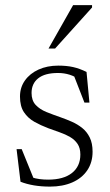

<svg xmlns="http://www.w3.org/2000/svg" viewBox="-20 -700 418 730"><path d="M201.5 -450.5Q233.5 -450.5 258 -445Q282.5 -439.5 309 -426.5L320 -310H301L255 -428L292 -392Q266.5 -409 245.2 -415.8Q224 -422.5 200.5 -422.5Q150.5 -422.5 125.2 -402.2Q100 -382 100 -346.5Q100 -318 115.5 -301.2Q131 -284.5 156.2 -274.2Q181.5 -264 210.5 -254Q232 -246.5 253.5 -237Q275 -227.5 292.8 -213.2Q310.5 -199 321.2 -177.2Q332 -155.5 332 -123Q332 -82.5 311.8 -52.5Q291.5 -22.5 255 -6.5Q218.5 9.5 170 9.5Q137.5 9.5 109.2 4.8Q81 0 58 -9L43 -133H62.5L113.5 -7.5L71 -37.5Q85.5 -30.5 100.5 -25.8Q115.5 -21 131 -19Q146.5 -17 163 -17Q221.5 -17 253.5 -42.2Q285.5 -67.5 285.5 -112.5Q285.5 -137 274.8 -153Q264 -169 246.2 -179.2Q228.5 -189.5 206.8 -197Q185 -204.5 163.5 -212.5Q134.5 -223.5 110.2 -237.2Q86 -251 71 -273.5Q56 -296 56 -333Q56 -367.5 74.8 -394Q93.5 -420.5 126.5 -435.5Q159.5 -450.5 201.5 -450.5ZM164.5 -515.5 258 -680.5H330V-671.5L189.5 -515.5Z"/></svg>

Font: Newsreader 16pt Light
Style: Regular
Weight: 300
Designer: Hugues Gentile
Foundry: Production Type
Version: Version 1.003